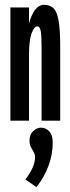

<svg xmlns="http://www.w3.org/2000/svg" viewBox="-20 -499 290 794"><path d="M23 0V-468H100V-402Q109 -436 124.5 -457.5Q140 -479 163 -479Q185 -479 200 -466Q215 -453 222 -415.5Q229 -378 229 -303V0H152V-301Q152 -355 148 -372.5Q144 -390 135 -390Q121 -390 110.5 -361Q100 -332 100 -273V0ZM131 275 85 243Q103 220 114 196Q125 172 125 152Q125 139 119 129.5Q113 120 107.5 109Q102 98 102 82Q102 58 117 43.5Q132 29 149 29Q169 29 183.5 44Q198 59 198 91Q198 187 131 275Z"/></svg>

Font: Inconsolata UltraCondensed ExtraBold
Style: Regular
Weight: 800
Width: 1
Monospace: yes
Designer: Raph Levien, Cyreal, Brenton Simpson
Foundry: Raph Levien, Cyreal, Google
Version: Version 3.001; ttfautohint (v1.8.2.53-6de2)